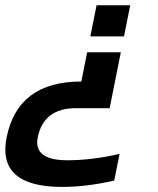

<svg xmlns="http://www.w3.org/2000/svg" viewBox="-45 -533 609 738"><path d="M302.2 -393.1 326.2 -512.7H455.6L431.6 -393.1ZM394 161.1Q286.6 185.5 193.8 185.5Q-57.6 185.5 -19.5 -4.9Q23.4 -219.7 267.6 -219.7L290 -332H419.4L376.5 -117.2H247.1Q122.6 -117.2 100.1 -4.9Q82.5 83 214.4 83Q307.1 83 414.6 58.6Z"/></svg>

Font: Sansation
Style: Bold Italic
Weight: 700
Designer: Bernd Montag
Version: Version 1.301